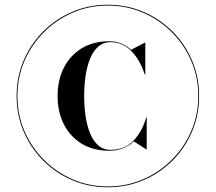

<svg xmlns="http://www.w3.org/2000/svg" viewBox="-20 -780 910 810"><path d="M50 -375Q50 -455 79.8 -524.8Q109.5 -594.5 162.5 -647.5Q215.5 -700.5 285.2 -730.2Q355 -760 435 -760Q515 -760 584.8 -730.2Q654.5 -700.5 707.5 -647.5Q760.5 -594.5 790.2 -524.8Q820 -455 820 -375Q820 -295 790.2 -225.2Q760.5 -155.5 707.5 -102.5Q654.5 -49.5 584.8 -19.8Q515 10 435 10Q355 10 285.2 -19.8Q215.5 -49.5 162.5 -102.5Q109.5 -155.5 79.8 -225.2Q50 -295 50 -375ZM53.5 -375Q53.5 -296 83.2 -227Q113 -158 165.5 -105.5Q218 -53 287 -23.2Q356 6.5 435 6.5Q514 6.5 583 -23.2Q652 -53 704.5 -105.5Q757 -158 786.8 -227Q816.5 -296 816.5 -375Q816.5 -454 786.8 -523Q757 -592 704.5 -644.5Q652 -697 583 -726.8Q514 -756.5 435 -756.5Q356 -756.5 287 -726.8Q218 -697 165.5 -644.5Q113 -592 83.2 -523Q53.5 -454 53.5 -375ZM599 -284V-150H597L544.5 -183.5Q525 -165 499.2 -154.5Q473.5 -144 441 -144Q373 -144 324.2 -174Q275.5 -204 249.2 -256Q223 -308 223 -375Q223 -442 249.2 -494Q275.5 -546 324.2 -576Q373 -606 441 -606Q468.5 -606 491.5 -596.5Q514.5 -587 533 -570L591 -600H593V-466H590.5Q572 -525 535 -563.5Q498 -602 447 -602Q415 -602 393.2 -582.2Q371.5 -562.5 358.8 -529.5Q346 -496.5 340.5 -456.2Q335 -416 335 -375Q335 -334 340.5 -293.8Q346 -253.5 358.8 -220.5Q371.5 -187.5 393.2 -167.8Q415 -148 447 -148Q508 -148 544.8 -188.2Q581.5 -228.5 596.5 -284Z"/></svg>

Font: Bodoni* 48
Style: Bold
Weight: 700
Version: Version 2.2